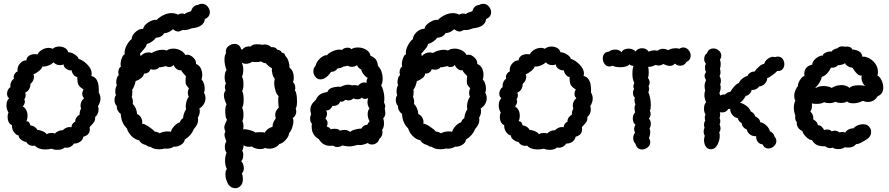

<svg xmlns="http://www.w3.org/2000/svg" viewBox="-20 -789 4679 1011"><path d="M283 0Q264 0 252 -6Q234 -2 220 -2Q181 -2 164 -22Q160 -21 153 -21Q130 -21 118 -42Q108 -41 92.5 -52.5Q77 -64 79 -75Q63 -79 52.5 -94.5Q42 -110 43 -130Q32 -134 26 -146Q20 -158 20 -173Q20 -189 25 -196Q14 -213 14 -235Q14 -258 28 -272Q17 -280 17 -296Q17 -306 22 -316Q27 -326 35 -330Q33 -344 38.5 -356.5Q44 -369 54 -375Q52 -378 52 -384Q52 -393 58.5 -402Q65 -411 73 -413Q72 -416 72 -421Q72 -442 88 -457.5Q104 -473 119 -471Q119 -485 131.5 -494.5Q144 -504 164 -504Q173 -504 178 -503Q185 -518 202 -527.5Q219 -537 237 -537Q249 -537 257 -532Q271 -544 292 -544Q309 -544 322.5 -536Q336 -528 339 -514Q355 -514 373 -502.5Q391 -491 394 -479Q418 -472 440.5 -448.5Q463 -425 463 -401Q463 -397 461 -389Q504 -380 500 -302Q509 -287 509 -270Q509 -250 496 -230Q499 -221 499 -213Q499 -201 494 -190Q489 -179 481 -173Q482 -157 475.5 -147Q469 -137 452 -120Q453 -116 453 -108Q453 -78 419 -69Q416 -53 402.5 -43Q389 -33 370 -33Q354 -11 331 -11Q324 -11 320 -12Q308 0 283 0ZM253 -89Q267 -89 268 -85Q276 -94 288 -99Q300 -104 310 -103Q327 -120 347 -120Q354 -120 357 -119Q356 -128 362 -136.5Q368 -145 376 -148Q376 -161 382.5 -170.5Q389 -180 399 -185Q399 -205 407 -217Q404 -225 404 -233Q404 -244 409 -254.5Q414 -265 423 -272Q413 -281 413 -294Q413 -306 420 -318Q400 -330 393.5 -341.5Q387 -353 387 -384Q378 -383 368.5 -394Q359 -405 357 -419Q346 -416 330.5 -425.5Q315 -435 315 -450Q307 -446 296 -446Q275 -446 262 -461Q251 -450 233.5 -443.5Q216 -437 203 -439Q202 -429 185.5 -415.5Q169 -402 156 -398Q159 -392 159 -384Q159 -374 154 -364Q149 -354 140 -347Q141 -333 133.5 -320Q126 -307 113 -302Q115 -294 115 -289Q115 -275 108 -267Q111 -260 111 -253Q111 -242 100 -229Q125 -212 125 -180Q125 -163 119 -151Q129 -150 133 -145Q137 -140 140 -129Q165 -126 177 -105Q188 -105 204.5 -98Q221 -91 226 -82Q234 -89 253 -89Z M1023 -763Q1031 -769 1044 -769Q1061 -769 1073 -755Q1085 -741 1085 -724Q1085 -713 1078.5 -703.5Q1072 -694 1059 -689Q1054 -646 990 -640Q975 -634 965 -632Q955 -630 941 -631Q927 -623 918 -623Q906 -623 891 -635Q868 -615 844 -614Q833 -592 800 -590Q795 -580 780 -570Q765 -560 753 -558Q752 -549 746 -540.5Q740 -532 731 -522.5Q722 -513 717 -506Q720 -500 720 -493Q737 -513 762 -513Q770 -513 779 -510Q789 -517 805 -522Q821 -527 836 -527Q846 -527 858 -523Q871 -533 893 -533Q912 -533 930 -524Q948 -515 956 -499Q959 -501 966 -501Q982 -501 998 -485.5Q1014 -470 1012 -452Q1028 -447 1036.5 -430.5Q1045 -414 1045 -395Q1045 -380 1041 -371Q1049 -363 1053.5 -349.5Q1058 -336 1058 -322Q1058 -309 1054 -301Q1062 -288 1062 -271Q1062 -255 1053 -240.5Q1044 -226 1030 -218Q1032 -210 1032 -205Q1032 -194 1029 -184.5Q1026 -175 1022 -171Q1023 -167 1023 -159Q1023 -145 1018.5 -135.5Q1014 -126 1008.5 -119Q1003 -112 1001 -110Q988 -76 953 -54Q950 -36 931.5 -25.5Q913 -15 896 -17Q878 -6 857 -6Q849 -6 845 -7Q837 -3 819 -3Q788 -3 772 -16H770Q762 -16 755.5 -20.5Q749 -25 747 -26Q736 -28 726.5 -34.5Q717 -41 713 -50Q691 -54 673 -72Q655 -90 648 -113Q618 -142 616 -189Q606 -196 600 -207Q594 -218 595 -231Q590 -235 586.5 -243.5Q583 -252 583 -262Q583 -278 591 -289Q587 -294 587 -307Q587 -317 589.5 -327Q592 -337 596 -341Q592 -345 592 -356Q592 -368 596 -379.5Q600 -391 606 -393Q603 -401 603 -409Q603 -418 606.5 -426.5Q610 -435 617 -439Q615 -442 615 -451Q615 -467 622 -484.5Q629 -502 637 -503Q636 -506 636 -513Q636 -530 648 -552Q660 -574 673 -583Q674 -603 694 -621Q714 -639 734 -637Q736 -655 761.5 -671.5Q787 -688 805 -684Q819 -699 841 -709.5Q863 -720 884 -720Q901 -720 917 -712Q927 -718 938 -718Q945 -718 952 -715Q961 -723 986 -730Q996 -762 1023 -763ZM819 -435Q809 -422 789 -422Q780 -422 772 -425Q771 -415 760 -407.5Q749 -400 738 -402Q737 -388 722.5 -377Q708 -366 694 -362Q688 -331 676 -317Q677 -313 677 -306Q677 -297 676 -290Q675 -283 674 -278Q680 -266 680 -254Q680 -246 679 -242Q699 -222 702 -188Q714 -184 721.5 -171.5Q729 -159 729 -147Q729 -141 728 -138Q741 -137 763.5 -122Q786 -107 794 -96Q807 -96 821 -87Q838 -97 863 -97Q870 -97 880 -95Q883 -109 897 -124.5Q911 -140 927 -145Q931 -159 944 -167Q945 -190 960 -214Q958 -222 958 -228Q958 -242 962.5 -257Q967 -272 974 -279Q969 -289 969 -300Q969 -313 975 -323Q973 -327 966.5 -334Q960 -341 958 -348Q957 -352 957 -363Q957 -374 959 -388Q952 -395 944.5 -403.5Q937 -412 934 -420Q925 -416 912.5 -424Q900 -432 894 -447Q886 -436 871 -436Q861 -436 854 -441Q848 -440 837.5 -437Q827 -434 819 -435Z M1535 -324Q1535 -319 1533 -311Q1538 -309 1541 -292.5Q1544 -276 1544 -256Q1544 -226 1537 -218Q1540 -211 1540 -202Q1540 -181 1522 -167Q1525 -161 1525 -151Q1525 -135 1518 -115.5Q1511 -96 1502 -88Q1502 -72 1484.5 -52.5Q1467 -33 1451 -31Q1444 -20 1429 -13Q1414 -6 1398 -6Q1385 -6 1376 -10Q1366 -4 1350 -4Q1337 -4 1324.5 -8Q1312 -12 1306 -18Q1298 -16 1292 -16Q1272 -16 1263 -25Q1262 -20 1261 -10.5Q1260 -1 1255 4Q1261 13 1261 27Q1261 49 1250 60Q1256 65 1260 75.5Q1264 86 1264 97Q1264 114 1254 123Q1259 138 1259 154Q1259 177 1247 189.5Q1235 202 1219 202Q1204 202 1191.5 192Q1179 182 1174 163Q1171 159 1169 149.5Q1167 140 1167 129Q1167 105 1175 102Q1165 83 1165 57Q1165 35 1173 14Q1164 5 1164 -16Q1164 -34 1172 -44Q1170 -51 1166 -61.5Q1162 -72 1162 -80Q1162 -87 1167 -97Q1161 -109 1161 -118Q1161 -127 1167 -140Q1173 -153 1175 -158Q1166 -172 1166 -202Q1166 -229 1173 -239Q1159 -269 1159 -286Q1159 -303 1168 -313Q1164 -321 1164 -331Q1164 -341 1170 -350Q1163 -361 1163 -382Q1163 -409 1173 -420Q1162 -448 1162 -475Q1162 -498 1170 -509Q1169 -512 1169 -518Q1169 -535 1183.5 -546.5Q1198 -558 1215 -558Q1228 -558 1237 -551Q1246 -544 1250 -530L1255 -527Q1262 -537 1274 -541.5Q1286 -546 1300 -544Q1309 -556 1334 -556Q1350 -556 1363 -553Q1369 -555 1374 -555Q1384 -555 1394 -550.5Q1404 -546 1407 -541Q1420 -541 1426.5 -539Q1433 -537 1441 -527Q1449 -527 1455.5 -522.5Q1462 -518 1464 -512Q1473 -511 1476.5 -507Q1480 -503 1483 -494Q1503 -475 1505 -431Q1516 -425 1521.5 -411Q1527 -397 1527 -381Q1527 -368 1523 -356Q1535 -346 1535 -324ZM1415 -121Q1415 -144 1432 -165Q1429 -180 1429 -183Q1429 -206 1448 -222Q1445 -240 1445 -264Q1445 -277 1447 -283Q1437 -291 1430.5 -311.5Q1424 -332 1424 -352Q1424 -365 1427 -374Q1419 -382 1414.5 -399Q1410 -416 1412 -430Q1404 -433 1394.5 -441Q1385 -449 1380 -456Q1373 -456 1366.5 -459Q1360 -462 1353 -466Q1348 -462 1329 -462Q1314 -462 1309 -464Q1292 -453 1275 -453Q1263 -453 1252 -460Q1261 -445 1261 -422Q1261 -399 1254 -385Q1262 -374 1262 -345Q1262 -320 1255 -310Q1263 -296 1263 -263Q1263 -235 1255 -222Q1262 -209 1262 -185Q1262 -163 1256 -151Q1262 -142 1262 -123Q1262 -116 1260 -108Q1272 -110 1293.5 -104.5Q1315 -99 1325 -91Q1331 -93 1350 -93Q1370 -93 1375 -91Q1380 -102 1392 -110.5Q1404 -119 1415 -121Z M1630 -413Q1630 -431 1642 -443Q1645 -458 1656 -471.5Q1667 -485 1680.5 -492.5Q1694 -500 1702 -498Q1709 -509 1730 -518.5Q1751 -528 1769 -528Q1773 -528 1781 -526Q1792 -538 1810 -538Q1824 -538 1830 -530Q1843 -539 1864 -539Q1889 -539 1908.5 -527Q1928 -515 1931 -495Q1949 -489 1958.5 -476.5Q1968 -464 1970 -442Q1983 -429 1989 -411.5Q1995 -394 1995 -376Q1995 -353 1987 -339Q1994 -329 1999 -309Q2004 -289 2004 -270Q2004 -262 2002 -250Q2009 -235 2009 -230Q2009 -227 2006 -216Q2007 -212 2008 -206.5Q2009 -201 2009 -193Q2009 -178 1998 -166Q2002 -155 2002 -139Q2002 -118 1992 -105Q1994 -101 1994 -92Q1994 -71 1977 -57Q1973 -43 1962 -35.5Q1951 -28 1938 -28Q1925 -28 1917 -36Q1891 -25 1875 -25Q1867 -25 1863 -26Q1837 -18 1819 -18Q1806 -18 1783 -23Q1769 -15 1756 -15Q1744 -15 1734 -22Q1729 -21 1719 -21Q1680 -21 1659 -56Q1621 -78 1621 -122Q1621 -133 1622 -139Q1613 -145 1613 -164Q1613 -177 1618 -187Q1614 -205 1614 -210Q1614 -239 1642 -262Q1653 -285 1667.5 -293Q1682 -301 1704 -305Q1710 -322 1732 -328Q1754 -334 1775 -332Q1781 -336 1792 -339.5Q1803 -343 1814 -343Q1826 -343 1835 -339Q1837 -341 1845 -341Q1851 -341 1857 -340Q1863 -339 1865 -337Q1879 -355 1898 -355Q1904 -355 1910 -352V-355Q1910 -372 1917 -379Q1907 -382 1895.5 -396.5Q1884 -411 1882 -423Q1866 -430 1860 -446Q1848 -437 1832 -437Q1821 -437 1811 -443Q1794 -438 1789 -439Q1775 -429 1758 -429Q1743 -409 1723 -411Q1714 -395 1698.5 -383Q1683 -371 1667 -371Q1649 -371 1638 -388Q1630 -401 1630 -413ZM1705 -142Q1705 -134 1701 -122Q1705 -122 1712.5 -117.5Q1720 -113 1721 -108Q1729 -111 1741 -111Q1763 -111 1770 -101Q1781 -105 1793 -105Q1812 -105 1823 -94Q1831 -102 1849.5 -107Q1868 -112 1883 -112Q1892 -130 1915 -133Q1917 -140 1926 -151Q1922 -157 1919 -167Q1916 -177 1916 -187Q1916 -208 1926 -218Q1915 -232 1915 -251Q1915 -264 1919 -273Q1911 -268 1901 -268Q1892 -268 1886 -275Q1877 -266 1861 -266Q1851 -266 1841 -271Q1830 -260 1814 -260Q1809 -260 1799 -264Q1784 -249 1772 -255Q1766 -241 1756.5 -236Q1747 -231 1730 -231Q1726 -220 1716.5 -213Q1707 -206 1697 -208Q1702 -201 1702 -192Q1702 -177 1693 -165Q1705 -153 1705 -142Z M2504 -763Q2512 -769 2525 -769Q2542 -769 2554 -755Q2566 -741 2566 -724Q2566 -713 2559.5 -703.5Q2553 -694 2540 -689Q2535 -646 2471 -640Q2456 -634 2446 -632Q2436 -630 2422 -631Q2408 -623 2399 -623Q2387 -623 2372 -635Q2349 -615 2325 -614Q2314 -592 2281 -590Q2276 -580 2261 -570Q2246 -560 2234 -558Q2233 -549 2227 -540.5Q2221 -532 2212 -522.5Q2203 -513 2198 -506Q2201 -500 2201 -493Q2218 -513 2243 -513Q2251 -513 2260 -510Q2270 -517 2286 -522Q2302 -527 2317 -527Q2327 -527 2339 -523Q2352 -533 2374 -533Q2393 -533 2411 -524Q2429 -515 2437 -499Q2440 -501 2447 -501Q2463 -501 2479 -485.5Q2495 -470 2493 -452Q2509 -447 2517.5 -430.5Q2526 -414 2526 -395Q2526 -380 2522 -371Q2530 -363 2534.5 -349.5Q2539 -336 2539 -322Q2539 -309 2535 -301Q2543 -288 2543 -271Q2543 -255 2534 -240.5Q2525 -226 2511 -218Q2513 -210 2513 -205Q2513 -194 2510 -184.5Q2507 -175 2503 -171Q2504 -167 2504 -159Q2504 -145 2499.5 -135.5Q2495 -126 2489.5 -119Q2484 -112 2482 -110Q2469 -76 2434 -54Q2431 -36 2412.5 -25.5Q2394 -15 2377 -17Q2359 -6 2338 -6Q2330 -6 2326 -7Q2318 -3 2300 -3Q2269 -3 2253 -16H2251Q2243 -16 2236.5 -20.5Q2230 -25 2228 -26Q2217 -28 2207.5 -34.5Q2198 -41 2194 -50Q2172 -54 2154 -72Q2136 -90 2129 -113Q2099 -142 2097 -189Q2087 -196 2081 -207Q2075 -218 2076 -231Q2071 -235 2067.5 -243.5Q2064 -252 2064 -262Q2064 -278 2072 -289Q2068 -294 2068 -307Q2068 -317 2070.5 -327Q2073 -337 2077 -341Q2073 -345 2073 -356Q2073 -368 2077 -379.5Q2081 -391 2087 -393Q2084 -401 2084 -409Q2084 -418 2087.5 -426.5Q2091 -435 2098 -439Q2096 -442 2096 -451Q2096 -467 2103 -484.5Q2110 -502 2118 -503Q2117 -506 2117 -513Q2117 -530 2129 -552Q2141 -574 2154 -583Q2155 -603 2175 -621Q2195 -639 2215 -637Q2217 -655 2242.5 -671.5Q2268 -688 2286 -684Q2300 -699 2322 -709.5Q2344 -720 2365 -720Q2382 -720 2398 -712Q2408 -718 2419 -718Q2426 -718 2433 -715Q2442 -723 2467 -730Q2477 -762 2504 -763ZM2300 -435Q2290 -422 2270 -422Q2261 -422 2253 -425Q2252 -415 2241 -407.5Q2230 -400 2219 -402Q2218 -388 2203.5 -377Q2189 -366 2175 -362Q2169 -331 2157 -317Q2158 -313 2158 -306Q2158 -297 2157 -290Q2156 -283 2155 -278Q2161 -266 2161 -254Q2161 -246 2160 -242Q2180 -222 2183 -188Q2195 -184 2202.5 -171.5Q2210 -159 2210 -147Q2210 -141 2209 -138Q2222 -137 2244.5 -122Q2267 -107 2275 -96Q2288 -96 2302 -87Q2319 -97 2344 -97Q2351 -97 2361 -95Q2364 -109 2378 -124.5Q2392 -140 2408 -145Q2412 -159 2425 -167Q2426 -190 2441 -214Q2439 -222 2439 -228Q2439 -242 2443.5 -257Q2448 -272 2455 -279Q2450 -289 2450 -300Q2450 -313 2456 -323Q2454 -327 2447.5 -334Q2441 -341 2439 -348Q2438 -352 2438 -363Q2438 -374 2440 -388Q2433 -395 2425.5 -403.5Q2418 -412 2415 -420Q2406 -416 2393.5 -424Q2381 -432 2375 -447Q2367 -436 2352 -436Q2342 -436 2335 -441Q2329 -440 2318.5 -437Q2308 -434 2300 -435Z M2875 0Q2856 0 2844 -6Q2826 -2 2812 -2Q2773 -2 2756 -22Q2752 -21 2745 -21Q2722 -21 2710 -42Q2700 -41 2684.5 -52.5Q2669 -64 2671 -75Q2655 -79 2644.5 -94.5Q2634 -110 2635 -130Q2624 -134 2618 -146Q2612 -158 2612 -173Q2612 -189 2617 -196Q2606 -213 2606 -235Q2606 -258 2620 -272Q2609 -280 2609 -296Q2609 -306 2614 -316Q2619 -326 2627 -330Q2625 -344 2630.5 -356.5Q2636 -369 2646 -375Q2644 -378 2644 -384Q2644 -393 2650.5 -402Q2657 -411 2665 -413Q2664 -416 2664 -421Q2664 -442 2680 -457.5Q2696 -473 2711 -471Q2711 -485 2723.5 -494.5Q2736 -504 2756 -504Q2765 -504 2770 -503Q2777 -518 2794 -527.5Q2811 -537 2829 -537Q2841 -537 2849 -532Q2863 -544 2884 -544Q2901 -544 2914.5 -536Q2928 -528 2931 -514Q2947 -514 2965 -502.5Q2983 -491 2986 -479Q3010 -472 3032.5 -448.5Q3055 -425 3055 -401Q3055 -397 3053 -389Q3096 -380 3092 -302Q3101 -287 3101 -270Q3101 -250 3088 -230Q3091 -221 3091 -213Q3091 -201 3086 -190Q3081 -179 3073 -173Q3074 -157 3067.5 -147Q3061 -137 3044 -120Q3045 -116 3045 -108Q3045 -78 3011 -69Q3008 -53 2994.5 -43Q2981 -33 2962 -33Q2946 -11 2923 -11Q2916 -11 2912 -12Q2900 0 2875 0ZM2845 -89Q2859 -89 2860 -85Q2868 -94 2880 -99Q2892 -104 2902 -103Q2919 -120 2939 -120Q2946 -120 2949 -119Q2948 -128 2954 -136.5Q2960 -145 2968 -148Q2968 -161 2974.5 -170.5Q2981 -180 2991 -185Q2991 -205 2999 -217Q2996 -225 2996 -233Q2996 -244 3001 -254.5Q3006 -265 3015 -272Q3005 -281 3005 -294Q3005 -306 3012 -318Q2992 -330 2985.5 -341.5Q2979 -353 2979 -384Q2970 -383 2960.5 -394Q2951 -405 2949 -419Q2938 -416 2922.5 -425.5Q2907 -435 2907 -450Q2899 -446 2888 -446Q2867 -446 2854 -461Q2843 -450 2825.5 -443.5Q2808 -437 2795 -439Q2794 -429 2777.5 -415.5Q2761 -402 2748 -398Q2751 -392 2751 -384Q2751 -374 2746 -364Q2741 -354 2732 -347Q2733 -333 2725.5 -320Q2718 -307 2705 -302Q2707 -294 2707 -289Q2707 -275 2700 -267Q2703 -260 2703 -253Q2703 -242 2692 -229Q2717 -212 2717 -180Q2717 -163 2711 -151Q2721 -150 2725 -145Q2729 -140 2732 -129Q2757 -126 2769 -105Q2780 -105 2796.5 -98Q2813 -91 2818 -82Q2826 -89 2845 -89Z M3189 -439Q3173 -439 3163.5 -452Q3154 -465 3154 -482Q3154 -496 3162 -506Q3170 -516 3186 -517Q3200 -528 3220 -528Q3241 -528 3253 -514Q3257 -523 3267 -528Q3277 -533 3290 -533Q3301 -533 3311 -529Q3321 -525 3327 -518Q3338 -535 3361 -535Q3384 -535 3396 -517Q3410 -524 3429 -524Q3434 -524 3442 -522Q3455 -532 3470 -532Q3484 -532 3500 -525Q3515 -535 3539 -535Q3550 -535 3557 -532Q3567 -539 3578 -539Q3594 -539 3605.5 -525.5Q3617 -512 3617 -496Q3617 -473 3595 -463Q3584 -443 3561 -443Q3547 -443 3534 -454Q3523 -442 3507 -442Q3494 -442 3472 -452Q3461 -444 3449 -444Q3441 -444 3432 -447Q3411 -436 3393 -437Q3396 -427 3396 -408Q3396 -388 3392 -379Q3401 -366 3401 -355Q3401 -346 3395 -335Q3398 -329 3398 -320Q3398 -311 3394 -303Q3399 -294 3403 -274Q3407 -254 3407 -236Q3407 -216 3402 -206Q3406 -199 3406 -189Q3406 -175 3397 -164Q3407 -154 3407 -138Q3407 -123 3400 -112Q3404 -105 3404 -94Q3404 -78 3397 -62Q3404 -51 3404 -40Q3404 -24 3390.5 -13Q3377 -2 3361 -2Q3348 -2 3339 -9.5Q3330 -17 3326 -32Q3314 -44 3314 -62Q3314 -77 3324 -91Q3319 -101 3319 -109Q3319 -120 3326 -133Q3319 -137 3315.5 -146Q3312 -155 3312 -165Q3312 -184 3324 -197Q3321 -215 3321 -219Q3321 -230 3326 -240Q3321 -248 3321 -260Q3321 -270 3323 -275Q3313 -283 3313 -301Q3313 -313 3319 -319Q3315 -329 3315 -334Q3315 -341 3320 -353Q3310 -370 3310 -400Q3310 -427 3316 -442Q3304 -442 3294 -450Q3282 -435 3246 -435Q3220 -435 3206 -443Q3198 -439 3189 -439Z M3723 -3Q3706 -3 3696.5 -17.5Q3687 -32 3687 -52Q3687 -60 3691 -74Q3685 -85 3685 -96Q3685 -105 3690 -117Q3687 -123 3687 -132Q3687 -144 3694 -154Q3691 -162 3691 -169Q3691 -179 3695 -186Q3687 -199 3687 -217Q3687 -240 3698 -250Q3689 -271 3689 -289Q3689 -299 3693 -313Q3690 -325 3690 -335Q3690 -351 3698 -367Q3690 -380 3690 -390Q3690 -401 3698 -409Q3692 -420 3692 -434Q3692 -448 3698 -452Q3688 -463 3688 -478Q3688 -499 3703 -509Q3707 -522 3716 -528Q3725 -534 3736 -534Q3752 -534 3765 -523Q3778 -512 3778 -496Q3778 -485 3771 -475Q3775 -464 3775 -452Q3775 -438 3771 -427Q3774 -417 3774 -408Q3774 -397 3769 -388Q3776 -377 3776 -363Q3776 -353 3772 -344Q3775 -338 3775 -329Q3775 -316 3768 -298Q3772 -290 3773 -286Q3785 -293 3798 -291Q3803 -297 3810.5 -301Q3818 -305 3825 -305Q3834 -320 3847 -334.5Q3860 -349 3871 -352Q3875 -364 3889.5 -375.5Q3904 -387 3916 -389Q3920 -400 3931 -406.5Q3942 -413 3953 -412Q3964 -427 3977.5 -439Q3991 -451 4004 -453Q4008 -468 4022.5 -479Q4037 -490 4051 -490Q4055 -490 4061 -488Q4068 -491 4076 -491Q4092 -491 4101 -479Q4110 -467 4110 -451Q4110 -435 4100.5 -424.5Q4091 -414 4072 -415Q4066 -407 4047 -393Q4028 -379 4020 -378Q4020 -362 4007.5 -348.5Q3995 -335 3977 -334Q3971 -324 3960 -319Q3949 -314 3938 -316Q3936 -304 3927 -295Q3918 -286 3907 -284Q3892 -257 3876 -248Q3893 -245 3911 -231Q3929 -217 3933 -202Q3951 -195 3957 -176Q3967 -172 3974.5 -164Q3982 -156 3983 -145Q3998 -144 4014 -129.5Q4030 -115 4034 -98Q4043 -94 4050 -86.5Q4057 -79 4058 -70Q4068 -59 4068 -46Q4068 -31 4055 -19Q4042 -7 4026 -7Q4005 -7 3995 -29Q3979 -30 3969.5 -43Q3960 -56 3962 -72Q3947 -70 3932 -79Q3917 -88 3912 -107Q3888 -117 3885 -141Q3868 -149 3865 -167Q3849 -169 3836.5 -184Q3824 -199 3825 -216Q3822 -215 3815 -215Q3804 -197 3782 -197Q3774 -197 3770 -198Q3772 -196 3772 -187Q3772 -176 3769 -167Q3773 -160 3773 -151Q3773 -142 3769 -135Q3774 -123 3774 -114Q3774 -100 3767 -92Q3770 -85 3770 -74Q3770 -54 3760.5 -32.5Q3751 -11 3737 -6Q3730 -3 3723 -3Z M4631 -328Q4631 -294 4601 -282Q4593 -268 4579.5 -260Q4566 -252 4550 -252Q4537 -252 4523 -258Q4515 -253 4501 -249Q4487 -245 4473 -245Q4449 -245 4440 -255Q4430 -247 4408 -247Q4392 -247 4379 -253Q4365 -246 4347 -246Q4330 -246 4319 -251Q4309 -242 4278 -242Q4261 -242 4255 -245Q4258 -216 4247 -202Q4266 -183 4262 -161Q4263 -160 4273 -153Q4283 -146 4287 -130Q4298 -130 4307.5 -121Q4317 -112 4319 -103Q4323 -107 4335 -107Q4344 -107 4351 -104Q4358 -101 4359 -97Q4366 -101 4375 -101Q4388 -101 4399 -92Q4409 -94 4414 -94Q4424 -94 4431 -91Q4434 -99 4447 -106.5Q4460 -114 4474 -113Q4482 -123 4496 -129Q4510 -135 4524 -135Q4551 -135 4563 -113Q4567 -105 4567 -94Q4567 -70 4545 -56Q4540 -53 4528 -45.5Q4516 -38 4506 -34Q4496 -30 4488 -30Q4473 -12 4447 -12Q4435 -12 4429 -14Q4417 -4 4394 -4Q4373 -4 4365 -12Q4358 -9 4351 -9Q4337 -9 4325 -19Q4274 -16 4256 -51Q4242 -51 4224.5 -68.5Q4207 -86 4205 -99Q4182 -108 4176 -132Q4175 -140 4176 -147Q4172 -148 4169.5 -155.5Q4167 -163 4167 -171Q4167 -177 4168 -179Q4160 -203 4160 -223Q4160 -243 4168 -259Q4162 -270 4162 -283Q4162 -299 4169 -315Q4176 -331 4182 -336Q4180 -341 4185 -353.5Q4190 -366 4198.5 -376.5Q4207 -387 4216 -389L4215 -400Q4215 -439 4257 -449Q4257 -466 4277 -482Q4297 -498 4312 -496Q4314 -507 4331.5 -513.5Q4349 -520 4358 -517Q4366 -530 4390 -535Q4399 -545 4416 -545Q4421 -545 4429 -543L4438 -544Q4450 -544 4458.5 -539.5Q4467 -535 4466 -529Q4488 -527 4503 -519Q4518 -511 4521 -490Q4534 -493 4554 -483.5Q4574 -474 4588.5 -454.5Q4603 -435 4603 -409Q4603 -403 4601 -391Q4612 -386 4621.5 -367Q4631 -348 4631 -328ZM4503 -340Q4525 -340 4537 -336Q4529 -340 4522.5 -353.5Q4516 -367 4516 -379Q4516 -387 4519 -391Q4505 -390 4495.5 -398.5Q4486 -407 4478.5 -418Q4471 -429 4467 -434Q4462 -431 4446.5 -439.5Q4431 -448 4430 -457Q4426 -452 4413 -448.5Q4400 -445 4393 -446Q4390 -441 4379 -436Q4368 -431 4356 -433Q4346 -414 4335 -402Q4324 -390 4307 -384Q4305 -370 4294.5 -353Q4284 -336 4273 -327L4277 -326Q4291 -336 4315 -336Q4329 -336 4341.5 -333Q4354 -330 4359 -326Q4383 -341 4412 -341Q4436 -341 4454 -326Q4464 -340 4503 -340Z"/></svg>

Font: Pangolin
Style: Regular
Weight: 400
Designer: Kevin Burke
Foundry: Google, Inc.
Version: Version 1.101